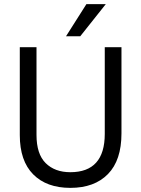

<svg xmlns="http://www.w3.org/2000/svg" viewBox="-20 -903 685 931"><path d="M569 -256Q569 -126 503.5 -59Q438 8 321 8Q206 8 141 -57.5Q76 -123 76 -248V-674H157V-249Q157 -156 201.5 -112Q246 -68 321 -68Q488 -68 488 -254V-674H569ZM369 -727H300L399 -883H493Z"/></svg>

Font: Hind Guntur
Style: Regular
Weight: 400
Designer: Manushi Parikh, Hitesh Malaviya
Foundry: Indian Type Foundry
Version: Version 1.002;PS 1.0;hotconv 1.0.86;makeotf.lib2.5.63406; tt